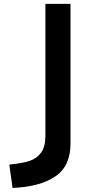

<svg xmlns="http://www.w3.org/2000/svg" viewBox="-20 -720 456 976"><path d="M27.3 116.7Q90.8 110.4 128.7 98.4Q166.5 86.4 188.7 56.2Q210.9 25.9 210.9 -31.2V-700.2H338.4V9.8Q338.4 126 259.5 178Q180.7 230 43.9 235.4Z"/></svg>

Font: Selawik Semibold
Style: Regular
Weight: 600
Designer: Aaron Bell
Foundry: Microsoft Corporation
Version: Version 1.01